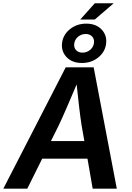

<svg xmlns="http://www.w3.org/2000/svg" viewBox="-41 -1131 790 1151"><path d="M-21 0 353 -727.5H520.5L659.2 0H514.6L483.4 -179.7H211.9L122.6 0ZM264.2 -285.2H464.8L448.7 -376Q440.9 -425.8 433.6 -487.8Q426.3 -549.8 418.5 -625Q386.7 -549.8 359.9 -487.8Q333 -425.8 309.6 -376ZM450.2 -753.4Q390.1 -753.4 356.7 -790Q323.2 -826.7 332 -879.4Q339.8 -926.3 380.4 -957.8Q420.9 -989.3 476.1 -989.3Q536.1 -989.3 569.6 -952.6Q603 -916 594.2 -863.3Q586.4 -816.4 545.9 -784.9Q505.4 -753.4 450.2 -753.4ZM453.6 -815.4Q479 -815.4 498.5 -831.3Q518.1 -847.2 522 -871.1Q525.9 -895.5 512 -911.4Q498 -927.2 472.7 -927.2Q447.3 -927.2 427.7 -911.4Q408.2 -895.5 404.3 -871.1Q400.4 -847.2 414.3 -831.3Q428.2 -815.4 453.6 -815.4ZM439.9 -1013.7 527.3 -1111.3H640.6L526.9 -1013.7Z"/></svg>

Font: Inter Semi Bold
Style: Italic
Weight: 600
Italic angle: -9.39999°
Designer: Rasmus Andersson
Foundry: rsms
Version: Version 4.000;git-3c8e0fc